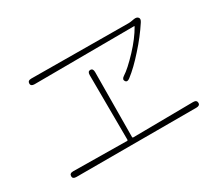

<svg xmlns="http://www.w3.org/2000/svg" viewBox="-113 -902 1226 1083"><g transform="rotate(-30 500.0 -361.0)"><path d="M114 -56Q90 -56 90 -74Q90 -93 114 -93L463 -89Q468 -89 468 -94L466 -516Q466 -540 483 -540Q501 -540 501 -516L498 -94Q498 -89 503 -89L895 -93Q919 -93 919 -74Q919 -56 895 -56ZM650 -389Q631 -374 621 -388Q611 -403 631 -416Q668 -439 731 -506Q789 -568 822 -626Q825 -630 820 -630L171 -627Q147 -627 147 -645Q147 -664 171 -664L801 -660Q812 -660 823 -662L840 -665Q860 -668 868 -657Q876 -647 864 -629Q819 -560 761 -496Q701 -428 650 -389Z"/></g></svg>

Font: Resource Han Rounded JP ExtraLight
Style: Regular
Weight: 250
Designer: Cyano Hao (round all glyphs); Ryoko NISHIZUKA 西塚涼子 (kana, bopomofo & ideographs); Paul D. Hunt (Latin, Greek & Cyrillic)
Foundry: Cyano Hao
Version: 0.990